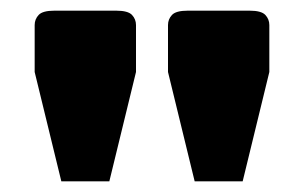

<svg xmlns="http://www.w3.org/2000/svg" viewBox="-20 -670 570 360"><path d="M345 -330 295 -535V-623Q295 -634 302.5 -642Q310 -650 332 -650H448Q470 -650 477.5 -642Q485 -634 485 -623V-535L435 -330ZM95 -330 45 -535V-623Q45 -634 52.5 -642Q60 -650 82 -650H198Q220 -650 227.5 -642Q235 -634 235 -623V-535L185 -330Z"/></svg>

Font: Changa ExtraLight ExtraBold
Style: Regular
Weight: 800
Version: Version 3.002; ttfautohint (v1.8.2)